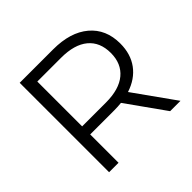

<svg xmlns="http://www.w3.org/2000/svg" viewBox="-170 -881 1063 1063"><g transform="rotate(-45 361.5 -350.0)"><path d="M592 0 432 -225Q405 -222 376 -222H188V0H114V-700H376Q510 -700 586 -636Q662 -572 662 -460Q662 -378 620.5 -321.5Q579 -265 502 -240L673 0ZM588 -460Q588 -545 533 -590.5Q478 -636 374 -636H188V-285H374Q478 -285 533 -331Q588 -377 588 -460Z"/></g></svg>

Font: APTA Sans Regular
Style: Regular
Weight: 400
Version: Version 7.200